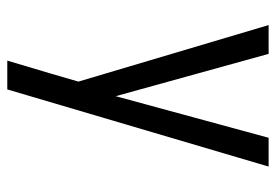

<svg xmlns="http://www.w3.org/2000/svg" viewBox="-138 -422 775 540"><g transform="rotate(90 250.0 -152.5)"><path d="M151 215Q160 185 169 154.5Q178 124 187 94L210 15L51 -520H132L251 -90L368 -520H449L232 215Z"/></g></svg>

Font: Iosevka
Style: Regular
Weight: 400
Monospace: yes
Designer: Belleve Invis
Foundry: Belleve Invis
Version: Version 33.2.3; ttfautohint (v1.8.4)